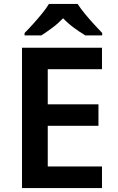

<svg xmlns="http://www.w3.org/2000/svg" viewBox="-20 -957 599 977"><path d="M499 0H92V-714H499V-605H223V-426H481V-317H223V-110H499ZM375 -937Q389 -915 411.5 -887.5Q434 -860 458 -834Q482 -808 500 -789V-777H414Q387 -793 357 -815Q327 -837 301 -864Q275 -837 246 -815.5Q217 -794 191 -777H105V-789Q124 -808 147.5 -834Q171 -860 193.5 -887.5Q216 -915 229 -937Z"/></svg>

Font: Noto Sans Sora Sompeng Semi
Style: Bold
Weight: 700
Designer: Monotype Design Team. David Williams.
Foundry: Monotype Imaging Inc.
Version: Version 2.101; ttfautohint (v1.8.4.7-5d5b)